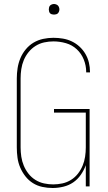

<svg xmlns="http://www.w3.org/2000/svg" viewBox="-20 -932 540 960"><path d="M243 8Q217 8 191.5 2.5Q166 -3 144.5 -16.5Q123 -30 107 -50.5Q91 -71 81 -94.5Q71 -118 67.5 -143.5Q64 -169 64 -195V-540Q64 -566 68 -591.5Q72 -617 82 -641Q92 -665 109 -685.5Q126 -706 148 -719Q170 -732 195.5 -737.5Q221 -743 247 -743Q271 -743 294.5 -739Q318 -735 339 -725Q360 -715 377.5 -699Q395 -683 407 -662.5Q419 -642 424.5 -619Q430 -596 430 -572V-570H411V-572Q411 -604 399 -634Q387 -664 364 -685.5Q341 -707 310 -716Q279 -725 247 -725Q224 -725 201 -720Q178 -715 158 -702.5Q138 -690 123 -671.5Q108 -653 99 -631.5Q90 -610 86.5 -586.5Q83 -563 83 -540V-195Q83 -172 86.5 -148.5Q90 -125 99 -103.5Q108 -82 122.5 -63.5Q137 -45 157 -32.5Q177 -20 200 -15Q223 -10 246 -10Q269 -10 292 -15Q315 -20 335 -32.5Q355 -45 369.5 -63.5Q384 -82 393 -103.5Q402 -125 405.5 -148.5Q409 -172 409 -195V-369H250V-387H428V0H409V-106Q400 -81 384 -58Q368 -35 346 -20Q324 -5 297 1.5Q270 8 243 8ZM250 -859Q245 -859 239.5 -860.5Q234 -862 230.5 -865.5Q227 -869 225.5 -874.5Q224 -880 224 -885Q224 -890 225.5 -895.5Q227 -901 230.5 -904.5Q234 -908 239.5 -910Q245 -912 250 -912Q255 -912 260.5 -910Q266 -908 269.5 -904.5Q273 -901 275 -895.5Q277 -890 277 -885Q277 -880 275 -874.5Q273 -869 269.5 -865.5Q266 -862 260.5 -860.5Q255 -859 250 -859Z"/></svg>

Font: Iosevka Thin
Style: Regular
Weight: 100
Monospace: yes
Designer: Belleve Invis
Foundry: Belleve Invis
Version: Version 32.5.0; ttfautohint (v1.8.4)